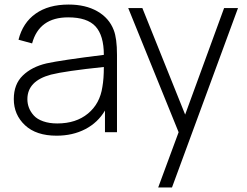

<svg xmlns="http://www.w3.org/2000/svg" viewBox="-20 -575 1075 835"><path d="M226.1 15.1Q137.2 15.1 88.6 -30.5Q40 -76.2 40 -144Q40 -208.5 78.9 -246.3Q117.7 -284.2 182.1 -299.3Q246.6 -313.5 431.6 -336.4Q431.6 -420.4 395.5 -460Q359.4 -499.5 276.4 -499.5Q150.4 -499.5 119.6 -386.2L60.5 -402.3Q79.1 -476.1 135 -515.6Q190.9 -555.2 278.3 -555.2Q352.1 -555.2 403.3 -525.9Q454.6 -496.6 474.6 -444.3Q488.8 -408.2 488.8 -336.4V0H436.5V-94.2Q405.3 -41.5 350.6 -13.2Q295.9 15.1 226.1 15.1ZM99.1 -143.6Q99.1 -124 106 -106.2Q112.8 -88.4 127.2 -72.5Q141.6 -56.6 168 -47.4Q194.3 -38.1 229 -38.1Q310.5 -38.1 362.5 -81.1Q414.6 -124 425.3 -197.3Q431.6 -232.4 431.6 -283.7Q263.2 -266.1 201.7 -250.5Q99.1 -223.1 99.1 -143.6Z M668 240.2 756.8 0 537.6 -540H599.1L785.2 -76.7L954.6 -540H1015.1L728 240.2Z"/></svg>

Font: Manrope Light
Style: Regular
Weight: 300
Designer: Mikhail Sharanda
Foundry: Mikhail Sharanda
Version: Version 4.505;FEAKit 1.0